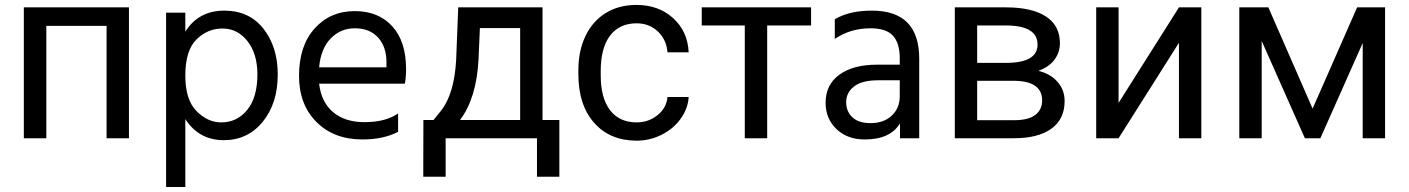

<svg xmlns="http://www.w3.org/2000/svg" viewBox="-20 -558 5687 775"><path d="M500.5 0V-528.3H76.2V0H167V-453.6H410.2V0Z M873 -64Q817.9 -64 772.9 -109.9Q728 -155.8 728 -252.9Q728 -354 772.7 -398.4Q817.4 -442.9 878.2 -442.9Q939 -442.9 979 -391.8Q1019 -340.8 1019 -257.8Q1019 -165 978 -114.5Q937 -64 873 -64ZM728 -506.8H650.4V196.8H728V-77.1Q783.2 7.8 883.3 7.8Q980 7.8 1040.5 -66.4Q1101.1 -140.6 1101.1 -257.8Q1101.1 -368.2 1043.7 -441.7Q986.3 -515.1 885.3 -515.1Q781.2 -515.1 728 -430.2Z M1540 -286.1H1268.1Q1274.9 -361.8 1314.9 -402.8Q1355 -443.8 1412.1 -443.8Q1472.2 -443.8 1506.1 -406.5Q1540 -369.1 1540 -306.2ZM1586.9 -100.1Q1536.1 -64.9 1451.2 -64.9Q1373 -64.9 1325 -105Q1276.9 -145 1268.1 -220.2H1614.3Q1619.1 -246.6 1619.1 -278.8Q1619.1 -391.1 1563.2 -452.1Q1507.3 -513.2 1412.1 -513.2Q1313 -513.2 1250 -443.1Q1187 -373 1187 -252Q1187 -136.2 1257.3 -65.7Q1327.6 4.9 1442.9 4.9Q1527.8 4.9 1586.9 -25.9Z M1730 -73.7H1689L1688.5 155.3H1778.8V0H2147.5V155.3H2237.8V-73.7H2169.9V-528.3H1829.6L1821.3 -317.4Q1814 -180.7 1761.2 -112.3ZM1836.9 -73.7Q1903.3 -161.1 1911.6 -318.8L1917 -444.8H2079.6V-73.7Z M2549.8 -64Q2480 -64 2442.4 -113.3Q2404.8 -162.6 2404.8 -253.9V-271Q2404.8 -364.7 2442.6 -414.3Q2480.5 -463.9 2549.3 -463.9Q2600.6 -463.9 2635.5 -430.9Q2670.4 -397.9 2674.3 -346.7H2759.8Q2755.9 -431.6 2697 -484.9Q2638.2 -538.1 2549.3 -538.1Q2477.1 -538.1 2424.1 -504.9Q2371.1 -471.7 2342.8 -411.6Q2314.5 -351.6 2314.5 -274.4V-259.3Q2314.5 -134.3 2378.2 -62.3Q2441.9 9.8 2549.8 9.8Q2603.5 9.8 2651.6 -14.6Q2699.7 -39.1 2728.5 -80.1Q2757.3 -121.1 2759.8 -166.5H2674.3Q2670.4 -122.6 2634.3 -93.3Q2598.1 -64 2549.8 -64Z M3253.9 -455.1V-528.3H2812.5V-455.1H2986.3V0H3076.7V-455.1Z M3611.8 -233.9V-168.9Q3611.8 -122.1 3579.8 -91.6Q3547.9 -61 3493.7 -61Q3445.8 -61 3420.7 -84.5Q3395.5 -107.9 3395.5 -146Q3395.5 -184.1 3427.5 -209Q3459.5 -233.9 3523.4 -233.9ZM3349.6 -400.9Q3412.6 -443.8 3493.7 -443.8Q3557.6 -443.8 3584.7 -413.6Q3611.8 -383.3 3611.8 -323.2V-296.9H3519.5Q3423.8 -296.9 3368.2 -256.6Q3312.5 -216.3 3312.5 -143.1Q3312.5 -79.1 3356.2 -37.1Q3399.9 4.9 3470.7 4.9Q3573.7 4.9 3612.8 -60.1V0H3690.4V-320.8Q3690.4 -515.1 3499.5 -515.1Q3406.7 -515.1 3349.6 -480Z M3834 0H4072.8Q4170.4 0 4223.9 -38.6Q4277.3 -77.1 4277.3 -149.9Q4277.3 -195.3 4248.3 -228Q4219.2 -260.7 4171.4 -272Q4214.4 -287.6 4236.3 -317.1Q4258.3 -346.7 4258.3 -383.3Q4258.3 -454.6 4201.9 -491.5Q4145.5 -528.3 4040 -528.3H3834ZM3924.3 -231.9H4070.3Q4186.5 -231.9 4186.5 -152.8Q4186.5 -114.7 4158.4 -93.8Q4130.4 -72.8 4073.7 -72.8H3924.3ZM3924.3 -304.2V-455.1H4047.9Q4168 -452.6 4168 -378.4Q4168 -304.2 4041 -304.2Z M4738.8 -528.3 4495.1 -142.6V-528.3H4404.8V0H4495.1L4738.8 -385.3V0H4829.1V-528.3Z M5278.3 -119.6 5099.6 -528.3H4982.4V0H5072.8V-392.6L5247.1 0H5309.6L5480.5 -384.3V0H5570.8V-528.3H5458Z"/></svg>

Font: FAU Chimera
Style: Regular
Weight: 400
Version: Version 1.002;hotconv 1.0.117;makeotfexe 2.5.65602